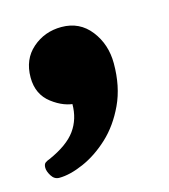

<svg xmlns="http://www.w3.org/2000/svg" viewBox="-85 -197 367 418"><g transform="rotate(-15 98.5 12.0)"><path d="M-24 141Q-24 133 -20 130Q-16 127 -10 125Q33 106 51 81Q69 56 69 22Q69 11 64 2Q59 -7 41 -35L110 17Q95 23 79 23Q51 23 23.5 2Q-4 -19 -4 -57Q-4 -98 23.5 -122Q51 -146 89 -146Q130 -146 154.5 -114.5Q179 -83 179 -40Q179 12 160.5 51.5Q142 91 114 117Q86 143 55 156.5Q24 170 0 170Q-11 170 -17.5 159.5Q-24 149 -24 141Z"/></g></svg>

Font: Alkatra
Style: Regular
Weight: 400
Designer: Suman Bhandary
Version: Version 1.100;gftools[0.9.22]